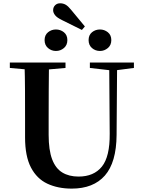

<svg xmlns="http://www.w3.org/2000/svg" viewBox="-20 -1117 858 1156"><path d="M355.3 -995.1Q323.5 -1010.1 311.7 -1025.4Q299.9 -1040.6 299.9 -1055.3Q299.9 -1073.4 311.7 -1085.3Q323.4 -1097.2 342 -1097.2Q360.3 -1097.2 375.2 -1088.7Q390.1 -1080.2 407.3 -1058.9L491 -957.8L473.1 -936.7ZM316.7 -810.1Q289.9 -810.1 269.2 -827.7Q248.5 -845.3 248.5 -875.5Q248.5 -906 269.2 -922.8Q289.9 -939.5 316.7 -939.5Q344 -939.5 364.8 -922.8Q385.6 -906 385.6 -875.5Q385.6 -845.3 364.8 -827.7Q344 -810.1 316.7 -810.1ZM582 -810.1Q554.3 -810.1 533.8 -827.7Q513.4 -845.3 513.4 -875.5Q513.4 -906 533.8 -922.8Q554.3 -939.5 582 -939.5Q608.3 -939.5 629.3 -922.8Q650.2 -906 650.2 -875.5Q650.2 -845.3 629.3 -827.7Q608.3 -810.1 582 -810.1ZM411.6 18.6Q328.6 18.6 265.1 -11.1Q201.7 -40.8 166.3 -108.6Q130.9 -176.3 130.9 -290V-400.9Q130.9 -485.1 130.6 -570.6Q130.2 -656.1 127.5 -740.5H274.9Q273.9 -656.3 273.4 -571.6Q272.9 -486.9 272.9 -400.9V-305Q272.9 -213.4 293.8 -158.2Q314.7 -102.9 355.1 -78.4Q395.4 -53.9 453 -53.9Q545.1 -53.9 593.5 -114Q641.9 -174.1 640.5 -312.5L637.5 -740.5H685.2L682 -304.3Q680.6 -138.8 611.5 -60.1Q542.4 18.6 411.6 18.6ZM39.2 -707.9V-740.5H374.4V-707.9L218.8 -694.2H191.8ZM521.1 -707.9V-740.5H786.3V-707.9L674.7 -693.5H646.5Z"/></svg>

Font: Noto Serif HK
Style: Regular
Weight: 200
Designer: Ryoko NISHIZUKA 西塚涼子 (kana & ideographs); Frank Grießhammer (Latin, Greek & Cyrillic); Wenlong ZHANG 张文龙 (bopomofo); San
Foundry: Adobe
Version: Version 2.001;hotconv 1.1.0;makeotfexe 2.6.0